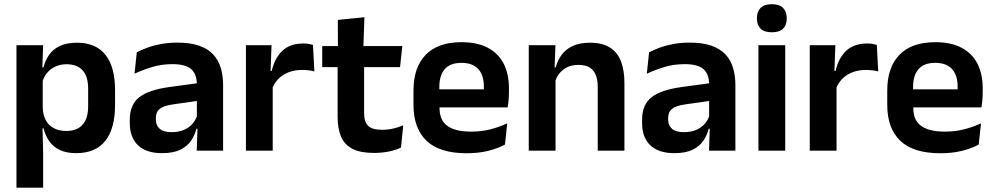

<svg xmlns="http://www.w3.org/2000/svg" viewBox="-20 -700 4621 892"><path d="M333.5 11.5Q289.5 11.5 258.8 -2.8Q228 -17 209.5 -43Q191 -69 182.5 -103.5H146.5L178.5 -201Q179.5 -165 193 -140.8Q206.5 -116.5 231 -104Q255.5 -91.5 288 -91.5Q337.5 -91.5 363.5 -120.5Q389.5 -149.5 389.5 -206V-288.5Q389.5 -344.5 364 -373Q338.5 -401.5 288.5 -401.5Q259.5 -401.5 236.5 -390.5Q213.5 -379.5 198.2 -360.8Q183 -342 176.5 -318L147.5 -387H182Q190 -419 208 -445Q226 -471 257.5 -486.2Q289 -501.5 338 -501.5Q424.5 -501.5 469.5 -445.8Q514.5 -390 514.5 -281.5V-212.5Q514.5 -102.5 469.2 -45.5Q424 11.5 333.5 11.5ZM56.5 172V-490H180.5L176 -367L178.5 -343.5V-146.5L177 -124L180.5 11.5V172Z M894 0 898 -119.5 894.5 -131V-284.5V-307Q894.5 -356 868 -379Q841.5 -402 781 -402Q730.5 -402 686.2 -388.5Q642 -375 605 -357.5L615.5 -457Q637.5 -468.5 665.5 -478.8Q693.5 -489 728.2 -495.5Q763 -502 803.5 -502Q863.5 -502 904.2 -488Q945 -474 969.8 -447.8Q994.5 -421.5 1005.5 -385Q1016.5 -348.5 1016.5 -304V0ZM732.5 11.5Q659.5 11.5 621.2 -25Q583 -61.5 583 -128.5V-143Q583 -214 627 -248.2Q671 -282.5 766 -295.5L906 -314.5L913 -233.5L783.5 -215Q740.5 -209 722.2 -194.2Q704 -179.5 704 -151V-145.5Q704 -117.5 721.8 -101.8Q739.5 -86 777 -86Q811 -86 835.2 -96.8Q859.5 -107.5 874.8 -125.5Q890 -143.5 896.5 -165.5L914 -102H892.5Q884.5 -70.5 866.8 -45Q849 -19.5 816.8 -4Q784.5 11.5 732.5 11.5Z M1243.5 -286 1212.5 -370.5H1242.5Q1256 -430 1291.8 -464Q1327.5 -498 1390.5 -498Q1403.5 -498 1414.2 -496Q1425 -494 1434 -491.5L1440.5 -368Q1429.5 -371.5 1414.8 -373.2Q1400 -375 1384 -375Q1333 -375 1296.5 -352Q1260 -329 1243.5 -286ZM1122.5 0V-490H1241.5L1236 -341L1247 -336V0Z M1717 10.5Q1655.5 10.5 1618.2 -8.2Q1581 -27 1564.8 -64.5Q1548.5 -102 1548.5 -157.5V-445H1671.5V-175.5Q1671.5 -134.5 1690 -115.8Q1708.5 -97 1755 -97Q1782 -97 1807.2 -102.8Q1832.5 -108.5 1853.5 -118L1843 -14.5Q1818.5 -2.5 1786 4Q1753.5 10.5 1717 10.5ZM1477 -388V-486H1849L1838.5 -388ZM1550 -476.5 1549.5 -607.5 1673 -620 1668 -476.5Z M2148 12Q2022.5 12 1961.8 -45.8Q1901 -103.5 1901 -213V-279Q1901 -387 1957.8 -445.5Q2014.5 -504 2124 -504Q2197.5 -504 2246.5 -478Q2295.5 -452 2320 -404.2Q2344.5 -356.5 2344.5 -290.5V-273Q2344.5 -255 2343 -236.2Q2341.5 -217.5 2338.5 -201H2225.5Q2227 -228.5 2227.5 -253Q2228 -277.5 2228 -297Q2228 -333 2216.5 -357.5Q2205 -382 2182 -395Q2159 -408 2124 -408Q2071.5 -408 2046.2 -378.8Q2021 -349.5 2021 -295.5V-250L2022 -236V-197Q2022 -173.5 2029.2 -153.5Q2036.5 -133.5 2053.5 -119Q2070.5 -104.5 2099 -96.5Q2127.5 -88.5 2169.5 -88.5Q2216 -88.5 2257.5 -99Q2299 -109.5 2336.5 -127L2326 -28.5Q2292.5 -10 2247.5 1Q2202.5 12 2148 12ZM1966.5 -201V-285H2313.5V-201Z M2757 0V-295.5Q2757 -327 2748.5 -350Q2740 -373 2720.5 -385.8Q2701 -398.5 2667.5 -398.5Q2637.5 -398.5 2615.2 -387.8Q2593 -377 2578.8 -358.8Q2564.5 -340.5 2558 -317L2538.5 -387H2562Q2570 -419 2589 -445Q2608 -471 2640.2 -486.2Q2672.5 -501.5 2721 -501.5Q2777 -501.5 2812.2 -480Q2847.5 -458.5 2864.2 -416.8Q2881 -375 2881 -313V0ZM2436.5 0V-490H2560.5L2556 -371.5L2561 -361.5V0Z M3274 0 3278 -119.5 3274.5 -131V-284.5V-307Q3274.5 -356 3248 -379Q3221.5 -402 3161 -402Q3110.5 -402 3066.2 -388.5Q3022 -375 2985 -357.5L2995.5 -457Q3017.5 -468.5 3045.5 -478.8Q3073.5 -489 3108.2 -495.5Q3143 -502 3183.5 -502Q3243.5 -502 3284.2 -488Q3325 -474 3349.8 -447.8Q3374.5 -421.5 3385.5 -385Q3396.5 -348.5 3396.5 -304V0ZM3112.5 11.5Q3039.5 11.5 3001.2 -25Q2963 -61.5 2963 -128.5V-143Q2963 -214 3007 -248.2Q3051 -282.5 3146 -295.5L3286 -314.5L3293 -233.5L3163.5 -215Q3120.5 -209 3102.2 -194.2Q3084 -179.5 3084 -151V-145.5Q3084 -117.5 3101.8 -101.8Q3119.5 -86 3157 -86Q3191 -86 3215.2 -96.8Q3239.5 -107.5 3254.8 -125.5Q3270 -143.5 3276.5 -165.5L3294 -102H3272.5Q3264.5 -70.5 3246.8 -45Q3229 -19.5 3196.8 -4Q3164.5 11.5 3112.5 11.5Z M3503.5 0V-490H3628V0ZM3566 -550Q3530.5 -550 3513.5 -567Q3496.5 -584 3496.5 -614V-616.5Q3496.5 -646 3513.5 -663.2Q3530.5 -680.5 3566 -680.5Q3601 -680.5 3618 -663.2Q3635 -646 3635 -616.5V-614Q3635 -583.5 3618 -566.8Q3601 -550 3566 -550Z M3863 -286 3832 -370.5H3862Q3875.5 -430 3911.2 -464Q3947 -498 4010 -498Q4023 -498 4033.8 -496Q4044.5 -494 4053.5 -491.5L4060 -368Q4049 -371.5 4034.2 -373.2Q4019.5 -375 4003.5 -375Q3952.5 -375 3916 -352Q3879.5 -329 3863 -286ZM3742 0V-490H3861L3855.5 -341L3866.5 -336V0Z M4349 12Q4223.5 12 4162.8 -45.8Q4102 -103.5 4102 -213V-279Q4102 -387 4158.8 -445.5Q4215.5 -504 4325 -504Q4398.5 -504 4447.5 -478Q4496.5 -452 4521 -404.2Q4545.5 -356.5 4545.5 -290.5V-273Q4545.5 -255 4544 -236.2Q4542.5 -217.5 4539.5 -201H4426.5Q4428 -228.5 4428.5 -253Q4429 -277.5 4429 -297Q4429 -333 4417.5 -357.5Q4406 -382 4383 -395Q4360 -408 4325 -408Q4272.5 -408 4247.2 -378.8Q4222 -349.5 4222 -295.5V-250L4223 -236V-197Q4223 -173.5 4230.2 -153.5Q4237.5 -133.5 4254.5 -119Q4271.5 -104.5 4300 -96.5Q4328.5 -88.5 4370.5 -88.5Q4417 -88.5 4458.5 -99Q4500 -109.5 4537.5 -127L4527 -28.5Q4493.5 -10 4448.5 1Q4403.5 12 4349 12ZM4167.5 -201V-285H4514.5V-201Z"/></svg>

Font: Anek Bangla
Style: Semi-bold
Weight: 600
Designer: Sulekha Rajkumar (Bangla), Yesha Goshar (Latin)
Foundry: Ek Type
Version: Version 1.002;March 21, 2022;FontCreator 13.0.0.2683 64-bit